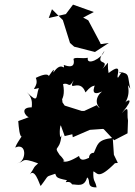

<svg xmlns="http://www.w3.org/2000/svg" viewBox="-20 -790 584 831"><path d="M490 -85 473 -120 468 -193C399 -185 403 -163 386 -128C414 -122 366 -144 365 -105C370 -114 330 -80 322 -115C248 -69 247 -103 259 -93C227 -146 212 -115 254 -97C199 -174 239 -120 246 -206C238 -174 236 -237 243 -248L260 -201L293 -209L295 -196L369 -228L425 -232L429 -231L474 -183L532 -213L534 -268C527 -303 544 -341 507 -300C571 -377 525 -354 522 -346C555 -399 517 -446 544 -406C530 -465 544 -471 497 -479C496 -463 522 -500 491 -454C479 -454 519 -527 450 -474C440 -528 462 -530 423 -492C461 -540 380 -498 432 -570C422 -537 353 -503 360 -540C336 -535 305 -544 298 -535C301 -522 306 -490 256 -509C261 -478 248 -530 211 -476C210 -481 226 -512 182 -448C196 -449 204 -487 135 -453C152 -413 101 -396 148 -409C134 -369 148 -340 96 -391C138 -351 103 -307 126 -325C59 -330 92 -284 105 -283L59 -266C61 -240 65 -192 76 -200C81 -214 31 -136 52 -154C101 -168 90 -82 53 -84C91 -87 64 -113 145 -83C120 -61 134 -70 105 -29C129 -72 150 7 156 15C197 -38 173 -21 219 -38C226 -25 218 -20 270 -10C254 10 278 -15 292 8C314 8 345 22 357 -22C375 -10 350 22 398 21C392 -12 382 -1 384 -48C402 -44 402 -7 480 -86C463 -79 463 -83 490 -85ZM406 -326 399 -335 345 -310H333L260 -333L247 -352C241 -313 258 -313 247 -373C213 -334 270 -342 253 -426C281 -435 276 -403 299 -443C271 -385 326 -456 350 -390C391 -440 388 -398 400 -443C378 -398 377 -374 422 -394C386 -366 394 -323 431 -313ZM416 -599 413 -606 362 -702 340 -714 386 -738 296 -770 265 -729 191 -712 205 -750 252 -703 283 -604 301 -588 391 -565 451 -604Z"/></svg>

Font: Asimov Aggro
Style: CondIt
Weight: 500
Designer: Google
Version: Version 2.000980; 2014